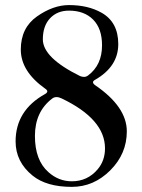

<svg xmlns="http://www.w3.org/2000/svg" viewBox="-20 -727 561 757"><path d="M41.5 -169.4Q41.5 -291.5 157.2 -356Q166.5 -361.3 166.5 -366.7Q166.5 -372.1 158.2 -377.4Q62 -445.8 62 -531.5Q62 -617.2 125.7 -662.1Q189.5 -707 252 -707Q327.1 -707 380.4 -676.8Q446.3 -639.6 446.3 -553.2Q446.3 -464.4 354.5 -412.1Q346.7 -407.7 346.7 -402.6Q346.7 -397.5 354.5 -391.6Q480 -306.2 480 -209Q480 -120.6 414.8 -55.4Q349.6 9.8 263.2 9.8Q163.1 9.8 108.4 -34.7Q41.5 -88.9 41.5 -169.4ZM170.4 -48.8Q210.9 -12.2 263.2 -12.2Q324.7 -12.2 364.7 -59.1Q394 -93.3 394 -142.1Q394 -257.3 223.1 -338.9Q212.4 -344.2 202.6 -344.2Q192.9 -344.2 185.1 -337.9Q117.7 -286.1 117.7 -190.9Q117.7 -95.7 170.4 -48.8ZM148.9 -571.8Q148.9 -499.5 295.4 -427.2Q303.2 -423.8 311.5 -423.8Q319.8 -423.8 327.6 -429.7Q382.3 -470.7 382.3 -548.3Q382.3 -614.3 347.2 -649.7Q312 -685.1 252 -685.1Q205.6 -685.1 177.2 -654.8Q148.9 -624.5 148.9 -571.8Z"/></svg>

Font: UnifrakturMaguntia18
Style: Book
Weight: 400
Designer: j. 'mach' wust, Gerrit Ansmann, Georg Duffner, based on a font by Peter Wiegel, original typeface by Carl Albert Fahrenw
Version: Version 2017-03-19